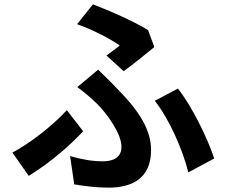

<svg xmlns="http://www.w3.org/2000/svg" viewBox="-20 -816 1040 882"><path d="M689 -600 660 -678C592 -719 489 -765 407 -796L334 -705C410 -678 489 -636 530 -607C516 -596 493 -578 469 -561L548 -489C588 -517 662 -578 689 -600ZM674 -127C674 -220 619 -308 511 -416C486 -443 461 -466 431 -496L335 -416C370 -391 401 -363 427 -338C472 -293 538 -202 538 -142C538 -95 504 -75 453 -75C405 -75 357 -83 302 -99L321 31C370 39 423 46 479 46C582 46 674 7 674 -127ZM964 -88C934 -181 859 -333 797 -409L691 -353C758 -269 821 -124 845 -24L964 -88ZM362 -213 287 -310C228 -245 124 -161 37 -115L112 -8C219 -74 306 -153 362 -213Z"/></svg>

Font: Glow Sans TC Normal
Style: Bold
Weight: 700
Designer: Ryoko NISHIZUKA (kana, bopomofo & ideographs); Paul D. Hunt (Latin, Greek & Cyrillic); Sandoll Communications, Soo-young
Version: Version 0.93